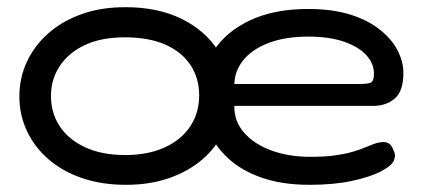

<svg xmlns="http://www.w3.org/2000/svg" viewBox="-20 -500 1177 535"><path d="M331 15Q264 15 209.5 -3.5Q155 -22 116 -55.5Q77 -89 55.5 -134Q34 -179 34 -231Q34 -283 55 -328Q76 -373 114.5 -407Q153 -441 207 -460.5Q261 -480 329 -480Q420 -480 486 -447.5Q552 -415 587.5 -359Q623 -303 623 -232Q623 -178 602.5 -133Q582 -88 543 -55Q504 -22 450.5 -3.5Q397 15 331 15ZM329 -68Q393 -68 439.5 -89.5Q486 -111 510.5 -148.5Q535 -186 535 -234Q535 -282 511 -318.5Q487 -355 441 -375.5Q395 -396 328 -396Q262 -396 216.5 -374.5Q171 -353 146.5 -316Q122 -279 122 -233Q122 -185 146.5 -148Q171 -111 217.5 -89.5Q264 -68 329 -68ZM843 15Q766 15 709 -5Q652 -25 615 -59.5Q578 -94 559 -139Q540 -184 540 -236Q540 -304 575 -358Q610 -412 677 -443.5Q744 -475 839 -475Q905 -475 954 -460Q1003 -445 1036.5 -419Q1070 -393 1087 -361Q1104 -329 1104 -297Q1104 -246 1080 -225.5Q1056 -205 1021 -205H633Q632 -163 659.5 -131Q687 -99 735.5 -81Q784 -63 845 -63Q885 -63 913.5 -67Q942 -71 962.5 -77Q983 -83 997 -89Q1011 -95 1022 -99Q1033 -103 1043 -104Q1053 -105 1061 -101.5Q1069 -98 1074 -87Q1080 -75 1080.5 -68.5Q1081 -62 1078 -54Q1073 -39 1042.5 -23Q1012 -7 961 4Q910 15 843 15ZM633 -266H983Q1001 -266 1011.5 -269Q1022 -272 1022 -295Q1022 -323 1000.5 -346.5Q979 -370 938 -384Q897 -398 839 -398Q775 -398 729 -380.5Q683 -363 658.5 -333Q634 -303 633 -266Z"/></svg>

Font: Fredoka SemiExpanded
Style: Regular
Weight: 400
Width: 6
Designer: Ben Nathan
Foundry: Milena B. Brandão, Ben Nathan
Version: Version 2.001